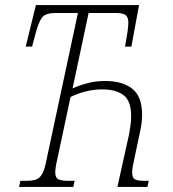

<svg xmlns="http://www.w3.org/2000/svg" viewBox="-20 -734 678 754"><path d="M55 0 60 -24H86Q110 -24 124 -30Q138 -36 147 -53.5Q156 -71 163 -108L286 -683H199Q161 -683 147.5 -668Q134 -653 122 -611L106 -551H81L121 -714H526L496 -551H471L481 -610Q482 -618 483 -628Q484 -638 484 -645Q484 -666 473.5 -674.5Q463 -683 434 -683H328L265 -387Q292 -399 324 -407.5Q356 -416 393 -416Q461 -416 499.5 -385.5Q538 -355 538 -284Q538 -251 530 -217L507 -108Q499 -74 499 -57Q499 -36 509.5 -30Q520 -24 544 -24H564L559 0H441L487 -207Q490 -225 492.5 -242Q495 -259 495 -278Q495 -338 465 -360.5Q435 -383 382 -383Q348 -383 315 -374.5Q282 -366 257 -353L205 -109Q197 -75 197 -57Q197 -36 209 -30Q221 -24 246 -24H273L268 0Z"/></svg>

Font: Noto Serif ExtraCondensed ExtraLight
Style: Italic
Weight: 200
Width: 2
Italic angle: -12°
Designer: Monotype Design Team
Foundry: Monotype Imaging Inc.
Version: Version 2.014; ttfautohint (v1.8.4.7-5d5b)